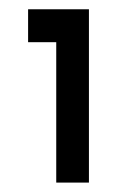

<svg xmlns="http://www.w3.org/2000/svg" viewBox="-20 -720 280 410"><path d="M169.9 -700.2V-330.1H100.1V-629.9H40V-700.2Z"/></svg>

Font: Aldrich
Style: Regular
Weight: 400
Designer: Matthew Desmond
Foundry: Matthew Desmond
Version: Version 1.002 2011